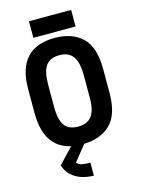

<svg xmlns="http://www.w3.org/2000/svg" viewBox="-152 -931 905 1236"><g transform="rotate(-15 300.0 -313.0)"><path d="M168 -846.7H449.2V-736.3H168ZM49.8 -266.6V-424.8Q49.8 -700.2 300.8 -700.2Q416 -700.2 483.4 -635.7Q549.8 -572.3 549.8 -424.8V-266.6Q549.8 -121.1 481.4 -56.6Q413.1 7.8 296.9 7.8Q49.8 7.8 49.8 -266.6ZM389.6 -147.5Q418.9 -185.5 418.9 -268.6V-418Q418.9 -506.8 389.6 -545.9Q360.4 -585 300.8 -585Q238.3 -585 210 -546.9Q181.6 -507.8 181.6 -418V-268.6Q181.6 -185.5 210 -146.5Q237.3 -109.4 300.8 -109.4Q360.4 -109.4 389.6 -147.5ZM234.4 -12.7H314.5V-1L224.6 111.3Q241.2 127.9 258.8 130.9Q276.4 133.8 300.8 134.8Q303.7 134.8 307.1 134.8Q310.5 134.8 314.5 134.8V221.7Q219.7 219.7 167 169.9Q152.3 157.2 142.6 140.6Q132.8 124 125 103.5Z"/></g></svg>

Font: DINish
Style: Bold
Weight: 700
Designer: Bert Driehuis
Foundry: Playbeing
Version: Version 3.008; git-95204e4c-release